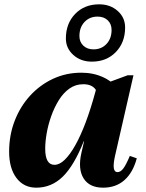

<svg xmlns="http://www.w3.org/2000/svg" viewBox="-20 -844 667 879"><path d="M146 15.2Q88.8 15.2 55.3 -29.2Q21.8 -73.6 21.8 -149.6Q21.8 -225.4 47.3 -291.1Q72.8 -356.8 117.9 -406.1Q163 -455.4 222.9 -483.3Q282.8 -511.2 352.4 -511.2Q407.4 -511.2 452.5 -490.4Q497.6 -469.6 521.4 -432.8L434.8 -358.4Q434.8 -410.6 417.5 -434.5Q400.2 -458.4 361.4 -458.4Q325.8 -458.4 297.8 -438.5Q269.8 -418.6 249.2 -385.3Q228.6 -352 214.6 -312.6Q200.6 -273.2 193.8 -234.3Q187 -195.4 187 -163.2Q187 -89.4 229.4 -89.4Q252.4 -89.4 276.3 -112.5Q300.2 -135.6 324.6 -178.8Q349 -222 372.3 -283.9Q395.6 -345.8 416.8 -424.2L472.4 -396.2L462.2 -197.2H363.4Q319.2 -86 267.5 -35.4Q215.8 15.2 146 15.2ZM452.2 15.2Q389.4 15.2 362.7 -27.4Q336 -70 352.6 -143.6L425.6 -461.8H462.4L564.4 -499.4H591L506.4 -129.4Q498.2 -91.8 501.1 -73.9Q504 -56 517.6 -56Q532 -56 544.4 -72.4Q556.8 -88.8 574.4 -130.2L606.2 -119.2Q588.8 -54 549.7 -19.4Q510.6 15.2 452.2 15.2ZM400.4 -561.8Q349.8 -561.8 315.7 -592.4Q281.6 -623 281.6 -667.8Q281.6 -736.4 324.1 -780.3Q366.6 -824.2 434 -824.2Q484.6 -824.2 518.7 -794Q552.8 -763.8 552.8 -718.2Q552.8 -649.6 510.3 -605.7Q467.8 -561.8 400.4 -561.8ZM407.8 -618Q444.4 -618 467.6 -642.8Q490.8 -667.6 490.8 -707Q490.8 -734.2 473.2 -751.1Q455.6 -768 426.6 -768Q390.2 -768 366.9 -743.3Q343.6 -718.6 343.6 -679Q343.6 -651.8 361.6 -634.9Q379.6 -618 407.8 -618Z"/></svg>

Font: Platypi Light
Style: Italic
Weight: 300
Italic angle: -13°
Designer: David Sargent
Foundry: Bolt Cutter Type
Version: Version 1.200